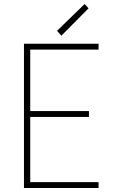

<svg xmlns="http://www.w3.org/2000/svg" viewBox="-20 -938 580 958"><path d="M99.6 0V-719.7H471.7V-690.4H130.9V-383.8H423.8V-354.5H130.9V-29.3H471.7V0ZM286.1 -759.8 264.6 -784.2 402.3 -918 421.9 -896.5Z"/></svg>

Font: Reddit Sans ExtraLight
Style: Regular
Weight: 250
Designer: Stephen Hutchings
Foundry: Reddit
Version: Version 1.014